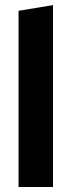

<svg xmlns="http://www.w3.org/2000/svg" viewBox="-20 -743 284 763"><path d="M53.7 0V-700L190.6 -722.7V0Z"/></svg>

Font: Red Hat Display
Style: Regular
Weight: 300
Designer: Pentagram, MCKL
Foundry: Pentagram, MCKL
Version: Version 1.023